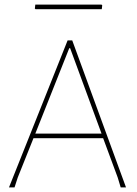

<svg xmlns="http://www.w3.org/2000/svg" viewBox="-20 -812 594 832"><path d="M420 -792 423 -789 421 -772H134L131 -775L133 -792ZM293 -637 526 0H503L490 -43L427 -213H125L57 -43L43 0H19L273 -637ZM280 -603 133 -233H420L284 -603Z"/></svg>

Font: Alegreya Sans Thin
Style: Regular
Weight: 100
Designer: Juan Pablo del Peral
Foundry: Huerta Tipografica
Version: Version 2.007